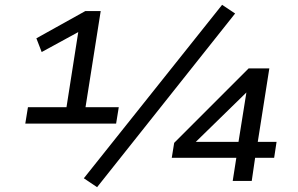

<svg xmlns="http://www.w3.org/2000/svg" viewBox="-20 -751 1235 797"><path d="M85 -238 96 -306H256L308 -638L340 -637L153 -535L131 -592L334 -705H398L335 -306H473L462 -238ZM383 26 328 -11 902 -731 956 -695ZM946 0 961 -96H693L703 -158L1012 -467H1098L1050 -162H1128L1118 -96H1039L1025 0ZM970 -162 1005 -381H1017L765 -135L767 -162Z"/></svg>

Font: Nunito Sans 7pt SemiExpanded Medium
Style: Italic
Weight: 500
Width: 6
Italic angle: -9°
Designer: Vernon Adams
Foundry: Vernon Adams
Version: Version 3.101;gftools[0.9.27]